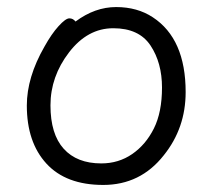

<svg xmlns="http://www.w3.org/2000/svg" viewBox="-20 -506 602 544"><path d="M267 -43Q316 -43 354.5 -69.5Q393 -96 416 -142Q439 -188 439 -258Q439 -328 406.5 -377Q374 -426 301 -426Q228 -426 175.5 -357.5Q123 -289 123 -207.5Q123 -126 160.5 -84.5Q198 -43 267 -43ZM194 -445Q249 -486 309 -486Q369 -486 413 -457Q506 -396 506 -245Q506 -143 444 -66Q378 18 272.5 18Q167 18 111.5 -42.5Q56 -103 56 -207Q56 -287 106 -374Q126 -410 146 -432Q166 -454 176.5 -454Q187 -454 194 -445Z"/></svg>

Font: LXGW WenKai
Style: Regular
Weight: 400
Designer: LXGW / Fontworks Inc.
Foundry: LXGW / Fontworks Inc.
Version: Version 1.520; June 14, 2025